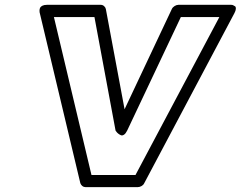

<svg xmlns="http://www.w3.org/2000/svg" viewBox="-20 -746 992 791"><path d="M144 -691.9Q143.6 -693.4 143.1 -695.6Q142.6 -697.8 142.8 -703.6Q143.1 -709.5 145.3 -714.1Q147.5 -718.8 154.5 -722.4Q161.6 -726.1 172.9 -726.1H395Q402.8 -726.1 408.7 -720.9Q414.6 -715.8 416 -709L493.2 -295.9L688 -709Q691.4 -716.3 699.5 -721.2Q707.5 -726.1 714.8 -726.1H928.2Q928.2 -725.6 931.9 -726.1Q935.5 -726.6 940.2 -724.6Q944.8 -722.7 948.5 -720Q952.1 -717.3 951.7 -709.7Q951.2 -702.1 945.8 -691.9L574.2 8.8Q570.8 16.1 563 20.5Q555.2 24.9 547.9 24.9H332Q324.7 24.9 319.1 20.3Q313.5 15.6 311 8.8ZM202.1 -675.8 356.9 -24.9H538.1L883.8 -675.8H725.1L503.9 -208Q498 -195.8 491 -191.2Q483.9 -186.5 478 -189Q472.2 -191.4 467 -195.6Q461.9 -199.7 459 -204.1L456.1 -208L369.1 -675.8Z"/></svg>

Font: Trueno ExtraBold Outline
Style: Italic
Weight: 800
Width: 6
Designer: Julieta Ulanovsky
Foundry: Julieta Ulanovsky
Version: Version 3.001b | FøM Fix